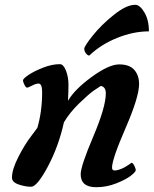

<svg xmlns="http://www.w3.org/2000/svg" viewBox="-20 -772 642 802"><path d="M602 -641Q537 -641 469 -613.5Q401 -586 353 -540Q346 -540 339 -549Q332 -558 332 -568.5Q332 -579 367.5 -623.5Q403 -668 455.5 -710Q508 -752 545 -752Q564 -752 583 -720.5Q602 -689 602 -641ZM247 -261Q225 -161 180 -76.5Q135 8 110 8Q85 8 57.5 -1.5Q30 -11 30 -30Q30 -64 56.5 -116Q83 -168 110 -203L136 -238Q156 -306 156 -387Q156 -423 141 -423Q130 -423 114 -414.5Q98 -406 93 -406Q88 -406 82 -418Q76 -430 76 -436.5Q76 -443 98.5 -458.5Q121 -474 159 -489Q197 -504 230 -504Q245 -504 255.5 -477Q266 -450 266 -418.5Q266 -387 264 -351Q292 -399 363.5 -451Q435 -503 478 -503Q521 -503 541 -480Q561 -457 561 -421Q561 -367 504.5 -237Q448 -107 448 -72Q448 -60 458 -60Q483 -60 518 -84L529 -92Q535 -92 541 -80Q547 -68 547 -61Q547 -54 526.5 -38Q506 -22 465.5 -6Q425 10 382 10Q317 10 317 -44Q317 -78 369.5 -201.5Q422 -325 422 -382Q422 -395 417 -403Q412 -411 401 -413Q390 -406 371.5 -393.5Q353 -381 312 -341.5Q271 -302 247 -261Z"/></svg>

Font: Clara
Style: Regular
Weight: 400
Designer: Proyecto DEMO
Foundry: Proyecto DEMO
Version: Version 1.002